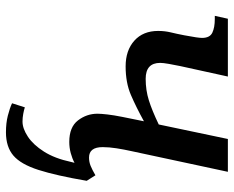

<svg xmlns="http://www.w3.org/2000/svg" viewBox="-92 -484 804 661"><g transform="rotate(90 310.5 -154.0)"><path d="M436 228Q404 228 378.5 221.5Q353 215 336 207L350 163Q359 166 372.5 168.5Q386 171 399 171Q423 171 451 152.5Q479 134 502.5 97Q526 60 538 4L541 -8Q526 0 507.5 5Q489 10 469 10Q418 10 395 -20Q372 -50 372 -87Q372 -99 374.5 -121Q377 -143 383 -173L398 -247Q349 -220 307 -202Q265 -184 209 -184Q154 -184 120.5 -214Q87 -244 87 -296Q87 -319 92 -339.5Q97 -360 102 -386Q107 -412 109 -426.5Q111 -441 111 -447Q111 -474 93 -482.5Q75 -491 46 -491H35L45 -536H244L208 -372Q204 -353 200.5 -333Q197 -313 197 -303Q197 -253 252 -253Q291 -253 326 -264Q361 -275 409 -298L459 -536H572L501 -205Q495 -178 491 -152.5Q487 -127 487 -105Q487 -58 523 -58Q538 -58 551.5 -63.5Q565 -69 584 -80L603 -50Q585 55 565.5 116Q546 177 516 202.5Q486 228 436 228Z"/></g></svg>

Font: Noto Serif Medium
Style: Italic
Weight: 500
Italic angle: -12°
Designer: Monotype Design Team
Foundry: Monotype Imaging Inc.
Version: Version 2.014; ttfautohint (v1.8.4.7-5d5b)